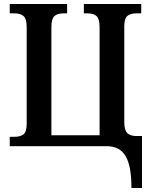

<svg xmlns="http://www.w3.org/2000/svg" viewBox="-20 -734 761 964"><path d="M516 0H29V-47H51Q83 -47 98.5 -60Q114 -73 114 -113V-597Q114 -639 98.5 -653Q83 -667 51 -667H29V-714H317V-667H300Q268 -667 253 -653Q238 -639 238 -597V-55H480V-597Q480 -639 465 -653Q450 -667 418 -667H401V-714H689V-667H666Q635 -667 619.5 -654Q604 -641 604 -602V-121Q604 -81 619 -66Q634 -51 665 -51H693V210H640Q640 99 610.5 49.5Q581 0 516 0Z"/></svg>

Font: Noto Serif NarrowSemiBold
Style: Regular
Weight: 600
Width: 4
Designer: Monotype Design Team
Foundry: Monotype Imaging Inc.
Version: Version 1.001